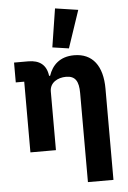

<svg xmlns="http://www.w3.org/2000/svg" viewBox="-65 -862 740 1109"><g transform="rotate(-5 305.0 -308.0)"><path d="M357 -579 430 -796 297 -816 262 -593ZM83 0H231V-340C231 -392 278 -417 326 -417C380 -417 399 -384 399 -317V200H547V-329C547 -461 490 -537 383 -537C300 -537 255 -491 235 -431H229C221 -495 182 -525 116 -525H34V-410H83Z"/></g></svg>

Font: Braiins Sans
Style: Bold
Weight: 700
Designer: Mike Abbink, Paul van der Laan, Pieter van Rosmalen, Jiri Chlebus, Lubos Buracinsky
Foundry: Bold Monday, Sudetype
Version: Version 1.000;hotconv 1.0.109;makeotfexe 2.5.65596